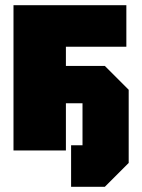

<svg xmlns="http://www.w3.org/2000/svg" viewBox="-20 -580 547 740"><path d="M32 0V-560H467V-400H234V-326H384L476 -234V48L384 140H254V-20H298V-182H234V0Z"/></svg>

Font: Tektur Condensed ExtraBold
Style: Regular
Weight: 800
Width: 3
Designer: Adam Jagosz
Foundry: Adam Jagosz
Version: Version 1.005;gftools[0.9.30]